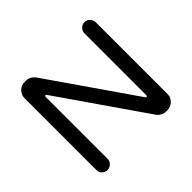

<svg xmlns="http://www.w3.org/2000/svg" viewBox="-158 -892 1101 1101"><g transform="rotate(-45 392.0 -341.5)"><path d="M93.8 -39.1V-622.1Q93.8 -648.4 112.8 -668Q131.8 -687.5 158.2 -687.5H170.9Q202.1 -687.5 225.6 -658.2L585.9 -137.7Q590.8 -131.8 593.8 -131.8Q595.7 -131.8 597.7 -134.8Q599.6 -137.7 599.6 -141.6V-641.6Q599.6 -660.2 612.8 -673.8Q626 -687.5 644.5 -687.5Q663.1 -687.5 676.8 -673.8Q690.4 -660.2 690.4 -641.6V-58.6Q690.4 -32.2 670.9 -13.2Q651.4 5.9 625 5.9H613.3Q597.7 5.9 583.5 -1.5Q569.3 -8.8 560.5 -20.5L198.2 -543.9Q193.4 -549.8 190.4 -549.8Q188.5 -549.8 186.5 -546.9Q184.6 -543.9 184.6 -540V-39.1Q184.6 -20.5 170.9 -7.3Q157.2 5.9 138.7 5.9Q120.1 5.9 106.9 -7.3Q93.8 -20.5 93.8 -39.1Z"/></g></svg>

Font: FakePearl
Style: Regular
Weight: 400
Version: Version 1.2